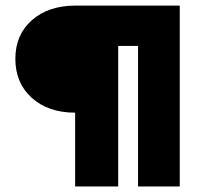

<svg xmlns="http://www.w3.org/2000/svg" viewBox="-20 -670 721 690"><path d="M250 -265.1Q153.3 -265.1 94.2 -318.4Q35.2 -371.6 35.2 -459Q35.2 -544.4 94 -596.9Q152.8 -649.4 250 -649.9H626V0H476.1V-504.9H404.8V0H250Z"/></svg>

Font: Overused Grotesk ExtraBold
Style: Regular
Weight: 800
Version: Version 0.002